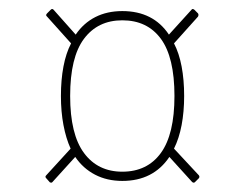

<svg xmlns="http://www.w3.org/2000/svg" viewBox="-20 -522 530 416"><path d="M94 -128Q92 -125 88 -127L80 -136Q77 -139 80 -142L133 -200Q123 -222 117.5 -251Q112 -280 112 -314Q112 -349 117.5 -378Q123 -407 134 -428L82 -486Q78 -489 82 -493L90 -501Q93 -504 96 -501L144 -447Q161 -472 186.5 -485Q212 -498 245 -498Q312 -498 346 -447L395 -501Q397 -504 401 -501L409 -493Q411 -490 409 -486L357 -428Q368 -407 373.5 -378Q379 -349 379 -314Q379 -280 373.5 -251Q368 -222 357 -200L411 -142Q413 -139 411 -136L402 -127Q399 -125 396 -128L347 -182Q312 -130 245 -130Q212 -130 186 -143.5Q160 -157 143 -182ZM245 -150Q299 -150 328.5 -190.5Q358 -231 358 -314Q358 -398 328.5 -438Q299 -478 245 -478Q192 -478 162 -438Q132 -398 132 -314Q132 -231 162 -190.5Q192 -150 245 -150Z"/></svg>

Font: Sofia Sans Condensed Thin
Style: Regular
Weight: 250
Version: Version 4.100